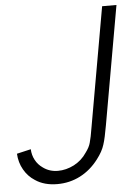

<svg xmlns="http://www.w3.org/2000/svg" viewBox="-68 -792 602 847"><g transform="rotate(-5 233.0 -368.0)"><path d="M416.5 -750H480L387.5 -226Q382.5 -198.5 378 -177.2Q373.5 -156 368.5 -141Q359.5 -111.5 334.5 -79Q300 -33.5 253.2 -9.5Q206.5 14.5 152 14.5Q93.5 14.5 54 -12.5Q24 -31.5 5.8 -63.5Q-12.5 -95.5 -14.5 -134.5L48 -149Q49 -123 60.8 -101Q72.5 -79 93.5 -64.5Q122 -43.5 159.5 -43.5Q195.5 -43.5 231 -61.5Q266.5 -80.5 287.5 -112.5Q304.5 -135 309.5 -154.5Q312.5 -164.5 316.2 -182.5Q320 -200.5 324 -226Z"/></g></svg>

Font: Russisch Sans Light
Style: Italic
Weight: 300
Italic angle: -10°
Designer: Michael Sharanda (font) & Cristiano Sobral (main changes)
Foundry: Michael Sharanda
Version: Version 2.00;September 8, 2020;FontCreator 13.0.0.2681 64-bi